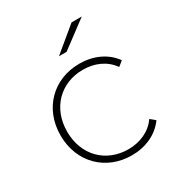

<svg xmlns="http://www.w3.org/2000/svg" viewBox="-172 -838 895 959"><g transform="rotate(-30 275.5 -359.0)"><path d="M311 4C390 4 461 -27 504 -87L476 -110C438 -56 377 -31 311 -31C183 -31 89 -123 89 -260C89 -396 183 -489 311 -489C377 -489 438 -464 476 -410L504 -433C461 -493 390 -524 311 -524C161 -524 51 -415 51 -260C51 -105 161 4 311 4ZM286 -607 440 -722H381L242 -607Z"/></g></svg>

Font: Montserrat-Alt1 ExtLt
Style: Regular
Weight: 200
Designer: Differentunic
Foundry: Differentunic
Version: Version 7.222